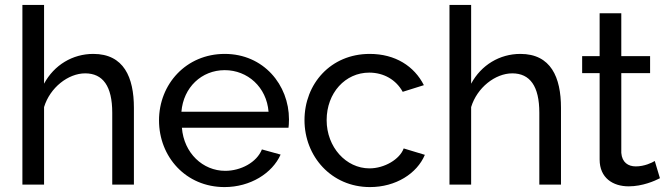

<svg xmlns="http://www.w3.org/2000/svg" viewBox="-20 -750 2712 780"><path d="M524 -312C524 -436 483 -531 359 -531C275 -531 200 -486 159 -410V-730H71V0H159V-315C183 -394 257 -452 326 -452C398 -452 436 -400 436 -292V0H524Z M892 10C997 10 1086 -46 1120 -122L1044 -143C1023 -90 958 -56 895 -56C804 -56 727 -128 719 -231H1152C1153 -238 1154 -250 1154 -265C1154 -405 1051 -531 893 -531C736 -531 626 -408 626 -261C626 -113 735 10 892 10ZM717 -296C725 -395 799 -465 893 -465C986 -465 1063 -396 1071 -296Z M1217 -262C1217 -115 1326 10 1483 10C1588 10 1674 -45 1706 -121L1620 -147C1604 -103 1542 -66 1481 -66C1386 -66 1307 -152 1307 -262C1307 -373 1383 -455 1480 -455C1539 -455 1589 -426 1616 -377L1702 -404C1663 -481 1586 -531 1482 -531C1323 -531 1217 -409 1217 -262Z M2259 -312C2259 -436 2218 -531 2094 -531C2010 -531 1935 -486 1894 -410V-730H1806V0H1894V-315C1918 -394 1992 -452 2061 -452C2133 -452 2171 -400 2171 -292V0H2259Z M2640 -96C2629 -89 2598 -74 2563 -74C2532 -74 2507 -90 2504 -129V-453H2621V-522H2504V-696H2416V-522H2345V-453H2416V-102C2416 -27 2470 7 2534 7C2590 7 2640 -15 2661 -26Z"/></svg>

Font: Raleway Med
Style: Regular
Weight: 500
Designer: Matt McInerney, Pablo Impallari, Rodrigo Fuenzalida
Foundry: Matt McInerney, Pablo Impallari, Rodrigo Fuenzalida
Version: Version 3.00 July 28, 2015